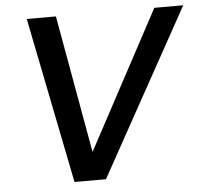

<svg xmlns="http://www.w3.org/2000/svg" viewBox="-51 -748 846 801"><g transform="rotate(-5 372.5 -347.5)"><path d="M229 0 89.8 -694.8H211.9L314.9 -118.2L624 -694.8H745.1L360.8 0Z"/></g></svg>

Font: SVN-Poppins Medium
Style: Italic
Weight: 500
Italic angle: -10°
Designer: Ninad Kale (Devanagari), Jonny Pinhorn (Latin)
Foundry: Indian Type Foundry
Version: Version 3.002 2017